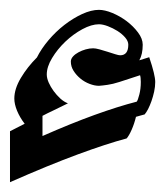

<svg xmlns="http://www.w3.org/2000/svg" viewBox="-76 -665 335 390"><path d="M213.9 -574.2Q213.9 -554.7 207 -542.5L227.1 -548.8Q239.3 -512.7 239.3 -498.5Q239.3 -488.8 237.1 -478.8Q234.9 -468.8 231.7 -459.7Q228.5 -450.7 224.9 -443.6Q221.2 -436.5 217.8 -432.6Q213.4 -431.6 209 -430.2Q204.6 -428.7 200.2 -427.7Q196.8 -413.6 191.4 -401.4Q186 -389.2 181.2 -383.8Q140.6 -373 81.8 -351.3Q22.9 -329.6 -55.7 -294.9V-398.4Q-51.8 -400.4 -43.2 -404.8Q-34.7 -409.2 -25.9 -413.6Q-35.6 -426.3 -41.3 -439.9Q-46.9 -453.6 -46.9 -464.8Q-46.9 -484.4 -33.7 -506.6Q-20.5 -528.8 -1 -548.3Q7.8 -565.9 22.5 -583.3Q37.1 -600.6 54.7 -614.3Q72.3 -627.9 90.8 -636.5Q109.4 -645 125 -645Q136.7 -645 152.1 -638.7Q167.5 -632.3 181.2 -622.1Q194.8 -611.8 204.3 -599.1Q213.9 -586.4 213.9 -574.2ZM166.5 -498.5Q152.8 -494.1 142.6 -492.7Q132.3 -491.2 125 -490.7Q116.2 -490.7 106 -494.6Q95.7 -498.5 87.4 -505.4Q79.1 -512.2 73.5 -521Q67.9 -529.8 67.9 -540Q67.9 -545.4 72.3 -550.3Q76.7 -555.2 83.5 -558.8Q90.3 -562.5 98.1 -564.7Q106 -566.9 113.3 -566.9Q118.2 -566.9 126.2 -564.7Q134.3 -562.5 142.6 -559.8Q150.9 -557.1 158 -554.9Q165 -552.7 168 -552.7Q184.6 -552.7 184.6 -574.2Q184.6 -581.5 178.2 -588.9Q171.9 -596.2 162.6 -602.1Q153.3 -607.9 143.1 -611.8Q132.8 -615.7 125 -615.7Q109.9 -615.7 91.3 -605.7Q72.8 -595.7 56.6 -580.3Q40.5 -564.9 29.8 -547.1Q19 -529.3 19 -513.7Q19 -506.3 22.9 -497.3Q26.9 -488.3 33 -480Q39.1 -471.7 46.6 -464.8Q54.2 -458 62 -455.1Q45.4 -446.8 32.5 -440.7Q19.5 -434.6 10.3 -429.7V-388.7Q67.9 -414.1 115.7 -431.4Q163.6 -448.7 201.7 -458.5Q204.1 -461.4 207 -472.9Q210 -484.4 210 -498.5Q210 -507.8 208.5 -512.2Z"/></svg>

Font: XB Kayhan Sayeh
Style: Regular
Weight: 700
Designer: Behnam
Foundry: Irmug
Version: Version 7.300 2009